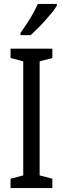

<svg xmlns="http://www.w3.org/2000/svg" viewBox="-20 -963 323 983"><path d="M248 0H34V-48L99 -65V-649L34 -666V-714H248V-666L183 -649V-65L248 -48ZM271 -934Q262 -918 245.5 -898Q229 -878 210 -856.5Q191 -835 171.5 -816Q152 -797 137 -783H85V-794Q104 -821 120.5 -846.5Q137 -872 150.5 -896.5Q164 -921 174 -943H271Z"/></svg>

Font: Noto Sans Arabic ExtraCondensed
Style: Regular
Weight: 400
Width: 2
Designer: Monotype Design Team, Nadine Chahine, Nizar Qandah and Khaled Hosny
Foundry: Monotype Imaging Inc.
Version: Version 2.012